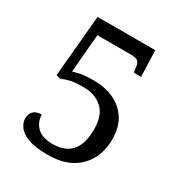

<svg xmlns="http://www.w3.org/2000/svg" viewBox="-167 -813 881 940"><g transform="rotate(30 273.0 -343.5)"><path d="M238.3 9.8Q166 9.8 126 -5.9Q85.9 -21.5 69.8 -44.4Q53.7 -67.4 53.7 -88.9Q53.7 -116.2 68.8 -131.3Q84 -146.5 115.2 -146.5Q115.2 -104.5 144.5 -76.2Q173.8 -47.9 233.4 -47.9Q273.4 -47.9 305.2 -63.5Q336.9 -79.1 355 -115.2Q373 -151.4 373 -212.9Q373 -290 332.5 -327.6Q292 -365.2 224.6 -365.2Q173.8 -365.2 148.4 -358.4Q123 -351.6 104.5 -343.8L81.1 -350.6L112.3 -697.3H438.5L443.4 -549.8H402.3L398.4 -579.1Q395.5 -599.6 386.2 -609.4Q377 -619.1 345.7 -619.1H156.2L137.7 -403.3Q152.3 -408.2 180.7 -413.6Q209 -418.9 252 -418.9Q315.4 -418.9 365.7 -396Q416 -373 445.3 -327.6Q474.6 -282.2 474.6 -212.9Q474.6 -113.3 412.6 -51.8Q350.6 9.8 238.3 9.8Z"/></g></svg>

Font: Noto Serif Todhri
Style: Regular
Weight: 400
Designer: Mikhail Merkuryev
Version: Version 1.000; ttfautohint (v1.8.4.7-5d5b)